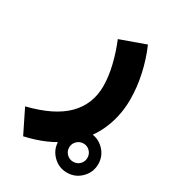

<svg xmlns="http://www.w3.org/2000/svg" viewBox="-187 -383 687 770"><g transform="rotate(30 157.0 2.5)"><path d="M152.3 213.9Q152.3 175.8 179.4 148.7Q206.5 121.6 244.6 121.6Q282.7 121.6 309.8 148.7Q336.9 175.8 336.9 213.9Q336.9 252 309.8 279.1Q282.7 306.2 244.6 306.2Q206.5 306.2 179.4 279.1Q152.3 252 152.3 213.9ZM202.1 213.9Q202.1 231.4 214.6 243.7Q227.1 255.9 244.6 255.9Q262.2 255.9 274.4 243.7Q286.6 231.4 286.6 213.9Q286.6 196.3 274.4 183.8Q262.2 171.4 244.6 171.4Q227.1 171.4 214.6 183.8Q202.1 196.3 202.1 213.9ZM269.5 -301.3Q292.5 -248.5 305.4 -190.2Q318.4 -131.8 318.4 -74.7Q318.4 5.4 286.4 74.7Q254.4 144 188.5 194.3Q122.6 244.6 20 267.6L-33.2 159.7Q85.4 130.4 141.8 73.5Q198.2 16.6 198.2 -66.9Q198.2 -110.8 185.8 -162.1Q173.3 -213.4 153.8 -259.8Z"/></g></svg>

Font: Vazir FD
Style: Bold-FD
Weight: 700
Designer: Saber Rastikerdar
Foundry: Saber Rastikerdar
Version: Version 30.1.0